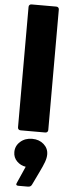

<svg xmlns="http://www.w3.org/2000/svg" viewBox="-73 -824 474 1264"><g transform="rotate(5 164.0 -191.5)"><path d="M64 24V-772Q64 -780 69 -785Q74 -790 82 -790H246Q254 -790 259 -785Q264 -780 264 -772V24Q264 32 259 37Q254 42 246 42H82Q74 42 69 37Q64 32 64 24ZM54 188Q54 147 85.5 119Q117 91 164 91Q210 91 240.5 118Q271 145 271 185Q271 208 261 235.5Q251 263 229 308L189 391Q182 407 163 407H100Q80 407 87 391L137 278Q103 273 78.5 248.5Q54 224 54 188Z"/></g></svg>

Font: LINE Seed JP_TTF ExtraBold
Style: Regular
Weight: 800
Designer: LY Corporation & Fontrix & Fontworks
Version: Version 1.015